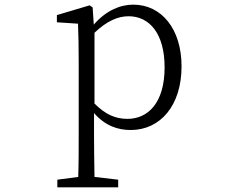

<svg xmlns="http://www.w3.org/2000/svg" viewBox="-20 -546 1040 827"><path d="M534 -476C624 -476 689 -401 689 -256C689 -101 616 -34 529 -34C477 -34 434 -53 387 -100V-405C441 -456 488 -476 534 -476ZM543 14C671 14 762 -92 762 -260C762 -421 676 -526 554 -526C497 -526 436 -500 384 -440L379 -514L366 -523L225 -481V-450L316 -444C318 -395 319 -345 319 -278V32C319 88 319 157 317 216L227 228V261H489V228L387 216C386 156 385 87 385 31V-59C434 -3 489 14 543 14Z"/></svg>

Font: Kiri Minchoo Light
Style: Regular
Weight: 300
Designer: Ryoko NISHIZUKA 西塚涼子 (kana & ideographs); Frank Grießhammer (Latin, Greek & Cyrillic);
akenotsuki.com/eyeben/fonts/ (U+
Foundry: Adobe
akenotsuki.com/eyeben/fonts/
Version: Version 4.002;hotconv 1.0.119;makeotfexe 2.5.65604